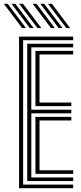

<svg xmlns="http://www.w3.org/2000/svg" viewBox="-54 -993 428 1013"><path d="M46.5 0V-800H332.2V-781H68V-19H332.2V0ZM133 -75.5V-376.5H322.2V-357.5H154.5V-94.5H332.2V-75.5ZM89.8 -37.8V-762.2H332.2V-743.2H111.2V-414.2H322.2V-395.2H111.2V-56.8H332.2V-37.8ZM133 -433V-724.5H332.2V-705.5H154.5V-452H322.2V-433ZM143.8 -845 47 -973H67.2L164 -845ZM62.8 -845 -33.8 -973H-13.5L83 -845ZM103.2 -845 6.8 -973H27L123.5 -845ZM296 -845 199.2 -973H219.5L316 -845ZM215 -845 118.2 -973H138.5L235.2 -845ZM255.5 -845 158.8 -973H179L275.8 -845Z"/></svg>

Font: Big Shoulders Inline Display Thin
Style: Bold
Weight: 700
Version: Version 2.002